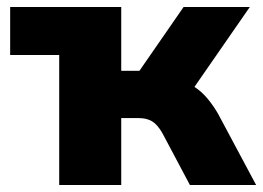

<svg xmlns="http://www.w3.org/2000/svg" viewBox="-20 -528 751 548"><path d="M149 0V-371H9V-508H326V-326H378L504 -508H693L535 -280Q555 -267 571.5 -247.5Q588 -228 602 -204L711 0H522L444 -147Q430 -172 414.5 -181.5Q399 -191 375 -191H326V0Z"/></svg>

Font: Mulish Black
Style: Regular
Weight: 900
Designer: Vernon Adams
Foundry: Vernon Adams
Version: Version 3.603; ttfautohint (v1.8.3)